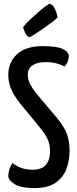

<svg xmlns="http://www.w3.org/2000/svg" viewBox="-20 -944 393 974"><path d="M153 10Q86 10 54 -10Q22 -30 22 -52Q22 -66 27.5 -84.5Q33 -103 44 -117Q60 -103 85.5 -93Q111 -83 144 -83Q194 -83 214 -109Q234 -135 234 -177Q234 -209 222.5 -236Q211 -263 180 -300L83 -418Q49 -461 35.5 -495Q22 -529 22 -563Q22 -628 66.5 -669Q111 -710 197 -710Q269 -710 299 -695.5Q329 -681 329 -658Q329 -647 324 -633Q319 -619 307 -606Q298 -613 272 -621Q246 -629 213 -629Q170 -629 145.5 -613Q121 -597 121 -566Q121 -540 132 -518.5Q143 -497 164 -470L268 -347Q306 -301 319.5 -263.5Q333 -226 333 -180Q333 -130 316.5 -86.5Q300 -43 261.5 -16.5Q223 10 153 10ZM132 -756Q121 -756 113 -769Q105 -782 101 -794Q97 -806 97 -806Q113 -826 134 -846Q155 -866 176 -884Q197 -902 212 -913Q227 -924 230 -924Q246 -924 257.5 -901Q269 -878 272 -856Q265 -848 246.5 -833.5Q228 -819 205 -803Q182 -787 162 -774Q142 -761 132 -756Z"/></svg>

Font: Yanone Kaffeesatz Medium
Style: Regular
Weight: 500
Designer: Yanone (Cyrillic: Daniel Pouzeot, Huerta Tipografica, and Cyreal)
Foundry: Yanone
Version: Version 2.003